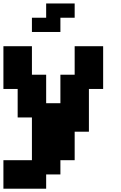

<svg xmlns="http://www.w3.org/2000/svg" viewBox="-20 -937 707 1123"><path d="M0 0H166.7V-250H83.3V-416.7H0V-666.7H166.7V-500H250V-333.3H333.3V-500H416.7V-666.7H583.3V-416.7H500V-166.7H416.7V0H333.3V83.3H250V166.7H0ZM166.7 -750V-833.3H250V-916.7H416.7V-833.3H333.3V-750Z"/></svg>

Font: Galmuri11 Bold
Style: Regular
Weight: 700
Designer: Lee Minseo (quiple)
Version: Version 2.397;hotconv 1.1.1;makeotfexe 2.6.0 DEVELOPMENT